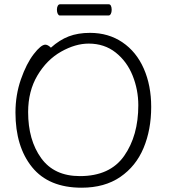

<svg xmlns="http://www.w3.org/2000/svg" viewBox="-20 -861 785 894"><path d="M245 -816Q245 -827 249 -834Q253 -841 259 -841H487Q493 -841 496.5 -834Q500 -827 500 -815Q500 -804 496 -796.5Q492 -789 486 -789H258Q253 -789 249 -796.5Q245 -804 245 -816ZM191 -653Q203 -653 217 -639Q257 -675 300 -691.5Q343 -708 399 -708Q485 -708 550 -664Q615 -620 649.5 -541.5Q684 -463 684 -363Q684 -257 648.5 -172Q613 -87 540 -37Q467 13 360 13Q207 13 129.5 -82.5Q52 -178 52 -337Q52 -419 77.5 -492Q103 -565 137 -609Q171 -653 191 -653ZM352 -41Q492 -41 558 -135Q624 -229 624 -371Q624 -443 597.5 -509Q571 -575 518.5 -616.5Q466 -658 393 -658Q331 -658 264.5 -620.5Q198 -583 154.5 -510Q111 -437 111 -339Q111 -209 171.5 -125Q232 -41 352 -41Z"/></svg>

Font: JyunsaiKaai Light
Style: Regular
Weight: 300
Designer: Fontworks Inc.
Version: Version 0.030;April 7, 2024;FontCreator 14.0.0.2901 64-bit